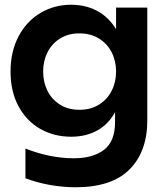

<svg xmlns="http://www.w3.org/2000/svg" viewBox="-20 -592 684 810"><path d="M299.2 198Q244.4 198 189.8 188.1Q135.2 178.3 87.3 160V34.7Q191.7 75.7 291.5 75.7Q371.8 75.7 418.6 40.2Q465.4 4.7 465.4 -76.8V-173L485.4 -290L469.7 -380V-560H601.4V-84Q601.4 47.6 526.4 122.8Q451.4 198 299.2 198ZM280 -15.2Q207.9 -15.2 149.8 -48.3Q91.8 -81.4 58.1 -143.6Q24.5 -205.8 24.5 -290Q24.5 -374.2 58.1 -438.2Q91.8 -502.2 150.2 -537.1Q208.6 -572 280 -572Q348.8 -572 401.2 -539.5Q453.5 -507 483.1 -443.4Q512.6 -379.7 512.6 -290H502.6Q502.6 -200 475.2 -138.3Q447.8 -76.6 397.8 -45.9Q347.8 -15.2 280 -15.2ZM315 -451.2Q268.1 -451.2 233.5 -429.6Q198.9 -408.1 180.4 -371.4Q162 -334.6 162 -290Q162 -245.6 180.4 -208.8Q198.9 -171.9 233.5 -150.4Q268.1 -128.8 315 -128.8Q362.2 -128.8 397.2 -150.4Q432.2 -171.9 451 -208.8Q469.7 -245.6 469.7 -290Q469.7 -334.6 451 -371.4Q432.2 -408.1 397.2 -429.6Q362.2 -451.2 315 -451.2Z"/></svg>

Font: TASA Explorer VF
Style: Regular
Weight: 400
Designer: Weizhong Zhang
Foundry: Local Remote
Version: Version 1.000;Glyphs 3.2 (3192)